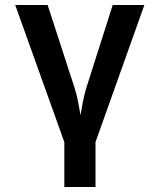

<svg xmlns="http://www.w3.org/2000/svg" viewBox="-20 -570 640 770"><path d="M238 180V0L41 -550H171L279 -218Q289 -187 294 -157Q299 -127 303 -108Q306 -127 311.5 -157Q317 -187 326 -217L432 -550H559L363 0V180Z"/></svg>

Font: JetBrains Mono NL
Style: Bold
Weight: 700
Monospace: yes
Designer: Philipp Nurullin, Konstantin Bulenkov
Foundry: JetBrains
Version: Version 2.305; ttfautohint (v1.8.4.7-5d5b)